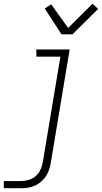

<svg xmlns="http://www.w3.org/2000/svg" viewBox="-45 -782 540 1017"><path d="M-25 215V177H67Q87 177 108.5 170.5Q130 164 146 149Q162 134 170.5 114.5Q179 95 182 75L275 -482H148L147 -520H324L224 81Q221 99 215 117Q209 135 198.5 151Q188 167 173 180Q158 193 140.5 201Q123 209 104.5 212Q86 215 68 215ZM281 -600 192 -737 226 -759 316 -634 445 -762 475 -735 339 -600Z"/></svg>

Font: Iosevka Etoile Extralight
Style: Italic
Weight: 200
Italic angle: -9°
Designer: Belleve Invis
Foundry: Belleve Invis
Version: Version 22.1.2; ttfautohint (v1.8.4)